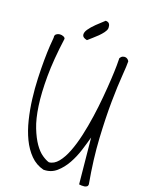

<svg xmlns="http://www.w3.org/2000/svg" viewBox="-181 -1087 914 1187"><g transform="rotate(20 275.5 -494.0)"><path d="M463.9 -289.1Q453.1 -249 437.5 -199.2Q421.9 -149.4 397.5 -105.5Q373 -61.5 338.4 -31.2Q303.7 -1 254.9 -1Q204.1 -13.7 167.5 -50.8Q130.9 -87.9 105.5 -140.6Q80.1 -193.4 64.5 -257.3Q48.8 -321.3 40.5 -388.2Q32.2 -455.1 29.8 -520Q27.3 -585 27.8 -639.6Q28.3 -694.3 30.8 -733.9Q33.2 -773.4 35.2 -790Q32.2 -805.7 42 -813.5Q51.8 -821.3 64.5 -822.3Q77.1 -823.2 88.4 -818.4Q99.6 -813.5 100.6 -805.7Q81.1 -662.1 80.6 -552.7Q80.1 -443.4 91.8 -361.8Q103.5 -280.3 125.5 -224.6Q147.5 -168.9 172.4 -133.3Q197.3 -97.7 223.6 -79.6Q250 -61.5 270.5 -55.7Q303.7 -58.6 329.6 -90.3Q355.5 -122.1 375 -172.4Q394.5 -222.7 408.7 -286.1Q422.9 -349.6 432.6 -417Q442.4 -484.4 448.2 -550.3Q454.1 -616.2 457 -669.9Q460 -723.6 460.4 -761.2Q460.9 -798.8 460 -809.6Q466.8 -821.3 476.1 -825.2Q485.4 -829.1 493.7 -828.1Q502 -827.1 508.8 -821.8Q515.6 -816.4 518.6 -809.6Q519.5 -784.2 514.2 -715.3Q508.8 -646.5 507.3 -542.5Q505.9 -438.5 513.7 -303.2Q521.5 -168 549.8 -11.7Q549.8 -2 543.5 2.9Q537.1 7.8 528.3 9.3Q519.5 10.7 509.8 10.3Q500 9.8 493.2 8.8L463.9 -289.1ZM233.4 -845.7Q204.1 -851.6 201.2 -868.2Q198.2 -884.8 212.4 -905.8Q226.6 -926.8 251.5 -951.2Q276.4 -975.6 301.8 -998Q319.3 -998 326.2 -988.3Q333 -978.5 333 -965.8V-958Q331.1 -945.3 319.8 -930.2Q308.6 -915 293.5 -899.9Q278.3 -884.8 261.7 -870.6Q245.1 -856.4 233.4 -845.7Z"/></g></svg>

Font: Shadows Into Light Two
Style: Regular
Weight: 400
Designer: Kimberly Geswein
Foundry: Kimberly Geswein
Version: Version 1.003 2012